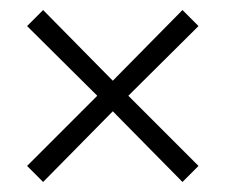

<svg xmlns="http://www.w3.org/2000/svg" viewBox="-20 -513 451 383"><path d="M205 -291 344 -150 376 -182 236 -322 376 -461 344 -493 205 -352 66 -493 34 -461 174 -322 34 -182 66 -150Z"/></svg>

Font: Noto Sans Gurmukhi UI ExtraCondensed Light
Style: Regular
Weight: 300
Width: 2
Designer: Jelle Bosma - Monotype Design Team
Foundry: Monotype Imaging Inc.
Version: Version 2.004